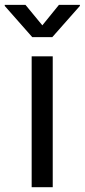

<svg xmlns="http://www.w3.org/2000/svg" viewBox="-55 -781 353 801"><path d="M77.1 0V-545.9H165V0ZM51.3 -760.7 121.6 -675.3 190.9 -760.7H278.3V-756.3L163.1 -626H79.6L-35.2 -756.3V-760.7Z"/></svg>

Font: Inter Variable
Style: Regular
Weight: 400
Designer: Rasmus Andersson
Foundry: rsms
Version: Version 4.001;git-9221beed3